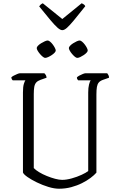

<svg xmlns="http://www.w3.org/2000/svg" viewBox="-20 -1151 727 1171"><path d="M340 0Q311 0 275 -11Q239 -22 205 -38.5Q171 -55 147.5 -71.5Q124 -88 120 -99V-587Q120 -622 125.5 -639.5Q131 -657 135 -661H58Q55 -663 52.5 -667.5Q50 -672 49 -679Q53 -684 63.5 -689.5Q74 -695 85 -699.5Q96 -704 100 -704H251Q255 -700 259 -694Q263 -688 264 -677L227 -664Q210 -658 201 -648Q192 -638 189 -621Q186 -604 186 -577V-126Q197 -114 218.5 -101Q240 -88 266 -77.5Q292 -67 316.5 -60.5Q341 -54 359 -54Q385 -54 417.5 -63Q450 -72 478 -85Q506 -98 518 -108V-587Q518 -616 523 -635.5Q528 -655 533 -661H457Q454 -664 451.5 -668Q449 -672 449 -679Q453 -684 464 -690Q475 -696 485.5 -700Q496 -704 500 -704H634Q637 -701 641 -693.5Q645 -686 645 -677L608 -664Q591 -658 582.5 -648Q574 -638 571 -620.5Q568 -603 568 -574V-98Q555 -83 532.5 -66Q510 -49 480 -34Q450 -19 414.5 -9.5Q379 0 340 0ZM451 -798Q445 -798 436.5 -805Q428 -812 419.5 -822Q411 -832 405.5 -842Q400 -852 400 -858Q400 -864 407.5 -872Q415 -880 426 -887Q437 -894 448 -899Q459 -904 466 -904Q472 -904 480.5 -897Q489 -890 497 -879.5Q505 -869 510 -859Q515 -849 515 -843Q515 -837 508 -829.5Q501 -822 490.5 -815Q480 -808 469.5 -803Q459 -798 451 -798ZM255 -798Q250 -798 241.5 -804.5Q233 -811 224.5 -821Q216 -831 210 -841Q204 -851 204 -858Q204 -864 211.5 -872Q219 -880 230.5 -887Q242 -894 253 -899Q264 -904 271 -904Q277 -904 285.5 -897Q294 -890 301.5 -880Q309 -870 314.5 -859.5Q320 -849 320 -843Q320 -837 313 -829.5Q306 -822 295.5 -815Q285 -808 274 -803Q263 -798 255 -798ZM360 -967Q348 -967 331 -982Q314 -997 287 -1029Q260 -1061 219 -1112Q221 -1116 226.5 -1121.5Q232 -1127 241 -1131L360 -1035L478 -1131Q488 -1127 493.5 -1122Q499 -1117 500 -1113Q458 -1060 431 -1027.5Q404 -995 388 -981Q372 -967 360 -967Z"/></svg>

Font: Texturina Medium 12pt Thin
Style: Regular
Weight: 250
Version: Version 1.002